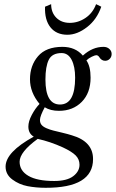

<svg xmlns="http://www.w3.org/2000/svg" viewBox="-20 -664 556 922"><path d="M161.1 2.9Q74.2 65.9 74.2 112.8Q74.2 155.8 116.2 180.4Q158.2 205.1 240.2 205.1Q301.3 205.1 331.5 182.1Q361.8 159.2 361.8 127Q361.8 101.1 343.5 82.5Q325.2 64 282.2 43.9Q221.2 16.1 161.1 2.9ZM415 -291Q415 -217.8 372.6 -174.8Q330.1 -131.8 263.2 -131.8Q222.2 -131.8 194.8 -148.9Q171.9 -106 171.9 -87.9Q171.9 -73.7 179.4 -64.5Q187 -55.2 203.6 -48.1Q220.2 -41 236.1 -37.1Q252 -33.2 279.5 -26.6Q307.1 -20 325.2 -14.2Q427.2 15.6 426.8 100.1Q426.8 238.3 199.2 237.8Q153.3 237.8 112.5 230Q71.8 222.2 39.3 198Q6.8 173.8 6.8 136.2Q6.8 66.4 142.1 -7.8Q116.2 -22.9 116.2 -56.2Q116.2 -81.1 132.6 -112.1Q148.9 -143.1 169.9 -165Q124 -220.2 124 -283.2Q124 -349.1 162.6 -394Q201.2 -439 279.8 -439Q341.8 -439 377.9 -397Q423.8 -439 477.1 -439Q494.1 -439 505.1 -429Q516.1 -418.9 516.1 -405Q516.1 -391.1 507.1 -381.6Q498 -372.1 484.9 -372.1Q467.8 -372.1 457 -389.2Q451.2 -398.9 441.9 -398.9Q436 -398.9 420.4 -391.4Q404.8 -383.8 395 -374Q415 -345.2 415 -291ZM340.8 -291Q340.8 -344.2 324 -376.7Q307.1 -409.2 275.9 -409.2Q230 -409.2 214.1 -376.7Q198.2 -344.2 198.2 -282.2Q198.2 -162.1 268.1 -162.1Q340.8 -162.1 340.8 -291ZM225.6 -644Q225.6 -604 250.2 -579.1Q274.9 -554.2 315.2 -554.2Q355.5 -554.2 390.6 -577.9Q425.8 -601.6 441.4 -644L466.3 -631.8Q445.3 -570.3 397.9 -533.7Q350.6 -497.1 303.7 -497.1Q251 -497.1 222.4 -532.7Q193.8 -568.4 196.3 -631.8Z"/></svg>

Font: Linux Libertine
Style: Italic
Weight: 400
Italic angle: -12°
Designer: Philipp H. Poll
Foundry: Philipp H. Poll
Version: Version 5.1.6 ; ttfautohint (v0.9)